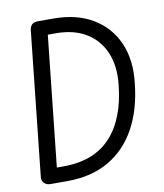

<svg xmlns="http://www.w3.org/2000/svg" viewBox="-86 -842 778 912"><g transform="rotate(-10 303.5 -386.0)"><path d="M561 -402Q548 -277 498.5 -187Q449 -97 365 -48.5Q281 0 164 0H83L93 -72H159Q305 -72 386 -158Q467 -244 484 -407Q494 -497 466 -563Q438 -629 378.5 -665Q319 -701 233 -701H151L160 -772H232Q345 -772 423 -725.5Q501 -679 537.5 -596Q574 -513 561 -402ZM44 -41 118 -734Q120 -752 129 -762Q138 -772 160 -772L197 -728L123 -36L84 0Q64 0 53 -12Q42 -24 44 -41Z"/></g></svg>

Font: Edu NSW ACT Foundation Medium
Style: Regular
Weight: 500
Version: Version 1.003